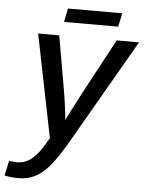

<svg xmlns="http://www.w3.org/2000/svg" viewBox="-111 -714 735 969"><g transform="rotate(5 257.0 -229.5)"><path d="M19.5 207.5Q-19 207.5 -51.8 200.2L-35.2 124.5Q-13.2 128.4 3.9 128.4Q47.4 128.4 80.8 100.1Q114.3 71.8 146.5 15.1L159.7 -7.8L54.7 -528.3H161.6L209.5 -252.9Q212.9 -234.9 216.1 -212.4Q219.2 -189.9 222.2 -168Q225.1 -146 227.1 -128.9Q229 -111.8 229 -104.5Q231.4 -109.9 234.1 -115.7Q236.8 -121.6 240.2 -128.4L302.7 -249L452.6 -528.3H565.9L255.9 9.3Q201.7 100.1 169.4 135.3Q136.7 171.9 100.6 189.7Q64.5 207.5 19.5 207.5ZM468.8 -667 454.1 -598.1H179.7L193.8 -667Z"/></g></svg>

Font: Arimo Medium
Style: Italic
Weight: 500
Italic angle: -12°
Designer: Steve Matteson
Foundry: Monotype Imaging Inc.
Version: Version 1.33